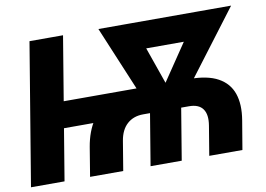

<svg xmlns="http://www.w3.org/2000/svg" viewBox="-77 -849 1341 969"><g transform="rotate(-10 593.0 -364.0)"><path d="M310.1 0 334.5 -148.4Q347.7 -228 385.5 -284.2Q423.3 -340.3 487.3 -369.9Q551.3 -399.4 643.1 -399.4H889.6Q981.9 -399.4 1036.1 -369.6Q1090.3 -339.8 1109.6 -283.9Q1128.9 -228 1115.7 -148.4L1090.8 0H920.9L945.8 -150.4Q955.1 -206.1 934.3 -235.1Q913.6 -264.2 863.8 -264.2H628.9Q579.1 -264.2 546.6 -235.1Q514.2 -206.1 504.9 -150.4L480 0ZM7.3 0 127.9 -727.5H299.8L179.2 0ZM189.9 -264.6 212.4 -398.9H677.2L654.8 -264.6ZM620.1 0 673.8 -324.2H833.5L779.8 0ZM675.3 -263.2 481 -727.5H653.3L785.2 -351.1L760.3 -263.2ZM725.6 -263.2 735.4 -354 987.8 -727.5H1161.1L810.5 -264.2ZM580.1 -589.4 603 -727.5H1038.6L1015.6 -589.4Z"/></g></svg>

Font: Inter 24pt ExtraBold
Style: Italic
Weight: 800
Italic angle: -9.3988°
Designer: Rasmus Andersson
Foundry: rsms
Version: Version 4.001;git-66647c0bb